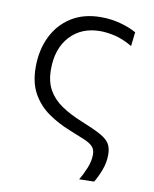

<svg xmlns="http://www.w3.org/2000/svg" viewBox="-80 -567 658 822"><g transform="rotate(10 249.0 -156.0)"><path d="M320.5 193.5Q336.5 167 348.5 137Q360.5 107 360.5 79Q360.5 57.5 348.8 44.8Q337 32 311.2 21.2Q285.5 10.5 244.5 -6Q193.5 -26 150 -56.2Q106.5 -86.5 80.2 -133Q54 -179.5 54 -248Q54 -321.5 82.2 -380Q110.5 -438.5 164 -472.5Q217.5 -506.5 293.5 -506.5Q337 -506.5 377.8 -495.5Q418.5 -484.5 447.5 -468L440.5 -407Q399 -431 363.8 -439Q328.5 -447 300.5 -447Q218.5 -447 169.2 -393.5Q120 -340 120 -249.5Q120 -196.5 140.5 -160.2Q161 -124 198.8 -98.5Q236.5 -73 287.5 -52.5Q343.5 -30 373 -13.8Q402.5 2.5 413.8 21Q425 39.5 425 68Q425 103 412 136.8Q399 170.5 385.5 192Z"/></g></svg>

Font: Commissioner Light
Style: Regular
Weight: 300
Designer: Kostas Bartsokas
Foundry: Kostas Bartsokas
Version: Version 1.000; ttfautohint (v1.8.3)